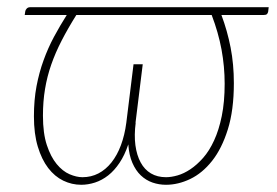

<svg xmlns="http://www.w3.org/2000/svg" viewBox="-20 -504 767 532"><path d="M724.5 -484 723 -471.5Q722 -467 719.5 -464.8Q717 -462.5 711 -462.5H593.5Q610 -418.5 619 -372.2Q628 -326 628 -273.5Q628 -198.5 611.2 -145.2Q594.5 -92 567.5 -58Q540.5 -24 507 -8Q473.5 8 440 8Q420.5 8 402.5 1.8Q384.5 -4.5 370.2 -18Q356 -31.5 346.8 -52.8Q337.5 -74 335.5 -104Q325.5 -74 311.2 -52.8Q297 -31.5 279.8 -18Q262.5 -4.5 243.2 1.8Q224 8 205 8Q179 8 155.2 -3.5Q131.5 -15 113.5 -38.5Q95.5 -62 84.8 -97.5Q74 -133 74 -181.5Q74 -227 81.2 -265.2Q88.5 -303.5 100.8 -337.2Q113 -371 129.5 -401.8Q146 -432.5 165 -462.5H48.5L50 -472.5Q50.5 -476.5 54 -480.2Q57.5 -484 63.5 -484ZM208.5 -13Q232.5 -13 252.8 -23.5Q273 -34 288.8 -53.8Q304.5 -73.5 315 -101.5Q325.5 -129.5 330 -164L350 -326H375.5L355.5 -164H356Q351.5 -129.5 355.2 -101.5Q359 -73.5 369.8 -53.8Q380.5 -34 398.2 -23.5Q416 -13 440 -13Q454.5 -13 472 -18Q489.5 -23 507.5 -35Q525.5 -47 542.8 -66.5Q560 -86 573.2 -114.8Q586.5 -143.5 594.5 -182.5Q602.5 -221.5 602.5 -272Q602.5 -319.5 593.8 -366.8Q585 -414 566.5 -462.5H191.5Q168 -425 150.8 -391.5Q133.5 -358 122 -325Q110.5 -292 104.8 -257.5Q99 -223 99 -183.5Q99 -134.5 109.8 -102Q120.5 -69.5 137 -49.5Q153.5 -29.5 172.8 -21.2Q192 -13 208.5 -13Z"/></svg>

Font: Lato Thin
Style: Italic
Weight: 200
Italic angle: -7°
Designer: Lukasz Dziedzic
Foundry: tyPoland Lukasz Dziedzic
Version: Version 2.007; 2014-02-27